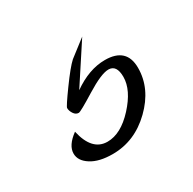

<svg xmlns="http://www.w3.org/2000/svg" viewBox="-66 -105 348 346"><g transform="rotate(-30 108.5 67.5)"><path d="M20 137Q20 120 42 104Q52 149 84 149Q112 149 139.5 119Q167 89 167 62Q167 37 150 37Q135 37 102 57.5Q69 78 65 78Q59 78 55 72Q51 66 51 60Q51 57 72 28Q93 -1 104 -11L139 -38L86 43Q120 19 153 19Q198 19 198 61Q198 104 162.5 138.5Q127 173 81 173Q53 173 36.5 162.5Q20 152 20 137Z"/></g></svg>

Font: DancingScriptRegular
Style: Regular
Weight: 400
Designer: Pablo Impallari
Foundry: Pablo Impallari. www.impallari.com
Version: Version 1.002